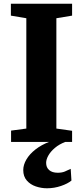

<svg xmlns="http://www.w3.org/2000/svg" viewBox="-20 -763 446 1032"><path d="M121.5 -72V-665L38.5 -679V-743H367.5V-679L283 -665V-72L367.5 -60V0H39.5V-61ZM232.5 249Q202 249 172.5 239Q143 229 124 207.2Q105 185.5 105 151Q105 123 122 94Q139 65 170.8 40.2Q202.5 15.5 245.5 -1L279.5 -5L333 -1Q298.5 12 275.2 31.8Q252 51.5 240 72.8Q228 94 228 112.5Q228 137 244.2 151.2Q260.5 165.5 290.5 165.5Q313 165.5 328.8 158.8Q344.5 152 360 144.5L364 207.5Q344.5 224 308 236.5Q271.5 249 232.5 249Z"/></svg>

Font: Merriweather 24pt ExtraBold
Style: Regular
Weight: 800
Version: Version 2.100